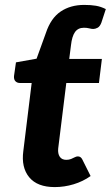

<svg xmlns="http://www.w3.org/2000/svg" viewBox="-20 -754 451 782"><path d="M203 8Q132 8 99 -32Q66 -72 75 -139L109 -416H61Q50 -416 43 -423Q36 -430 37 -444L45 -500L129 -515L167 -620Q187 -680 227 -707Q267 -734 323 -734Q351 -734 371 -730.5Q391 -727 411 -717L393 -662Q387 -646 377.5 -641Q368 -636 360 -636Q353 -636 343.5 -638.5Q334 -641 322 -641Q298 -641 285.5 -623.5Q273 -606 269 -569L262 -514H395L383 -416H250L217 -149Q215 -128 223.5 -115.5Q232 -103 250 -103Q261 -103 269.5 -106.5Q278 -110 284.5 -113.5Q291 -117 297 -117Q309 -117 315 -105L349 -37Q318 -15 280 -3.5Q242 8 203 8Z"/></svg>

Font: Aleo ExtraBold
Style: Italic
Weight: 800
Italic angle: -7°
Designer: Alessio Laiso
Foundry: Alessio Laiso
Version: Version 2.001;gftools[0.9.29]